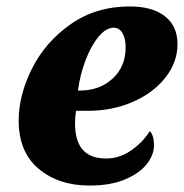

<svg xmlns="http://www.w3.org/2000/svg" viewBox="-20 -566 571 596"><path d="M38 -192Q38 -271 79.5 -353.5Q121 -436 199.5 -491Q278 -546 383 -546Q453 -546 492 -515.5Q531 -485 531 -429Q531 -374 494.5 -326.5Q458 -279 394 -250.5Q330 -222 252 -222H216Q213 -204 213 -182Q213 -74 309 -74Q351 -74 387 -99Q423 -124 445 -159Q458 -146 458 -115Q458 -85 435.5 -56.5Q413 -28 368 -9Q323 10 258 10Q162 10 100 -42Q38 -94 38 -192ZM229 -285Q289 -285 329.5 -322Q370 -359 370 -419Q370 -447 360 -463.5Q350 -480 333 -480Q309 -480 285.5 -451.5Q262 -423 245 -377.5Q228 -332 222 -285Z"/></svg>

Font: Noto Serif NarrowBlack
Style: Italic
Weight: 900
Width: 4
Italic angle: -12°
Designer: Monotype Design Team
Foundry: Monotype Imaging Inc.
Version: Version 1.001